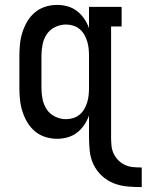

<svg xmlns="http://www.w3.org/2000/svg" viewBox="-20 -558 598 783"><path d="M558 205Q529 205 500 202.5Q471 200 444 189.5Q417 179 395.5 159Q374 139 361.5 113Q349 87 346 58Q343 29 343 0V-87Q336 -67 323.5 -48.5Q311 -30 294 -17Q277 -4 256 2Q235 8 213 8Q188 8 164.5 0.5Q141 -7 122.5 -22.5Q104 -38 91.5 -59Q79 -80 71.5 -103.5Q64 -127 61.5 -151.5Q59 -176 59 -200V-330Q59 -354 61.5 -378.5Q64 -403 71.5 -426.5Q79 -450 91.5 -471Q104 -492 122.5 -507.5Q141 -523 164.5 -530.5Q188 -538 213 -538Q235 -538 256 -532Q277 -526 294 -513Q311 -500 323.5 -481.5Q336 -463 343 -443V-530H476V-450H433V0Q433 17 434.5 34.5Q436 52 443 67.5Q450 83 462.5 95.5Q475 108 490.5 115Q506 122 523.5 123.5Q541 125 558 125ZM249 -72Q264 -72 278.5 -76.5Q293 -81 304.5 -90.5Q316 -100 323.5 -113Q331 -126 335.5 -140.5Q340 -155 341.5 -170Q343 -185 343 -200V-330Q343 -345 341.5 -360Q340 -375 335.5 -389.5Q331 -404 323.5 -417Q316 -430 304.5 -439.5Q293 -449 278.5 -453.5Q264 -458 249 -458Q226 -458 204.5 -447.5Q183 -437 170.5 -418Q158 -399 153.5 -376Q149 -353 149 -330V-200Q149 -177 153.5 -154Q158 -131 170.5 -112Q183 -93 204.5 -82.5Q226 -72 249 -72Z"/></svg>

Font: Iosevka Slab Medium
Style: Regular
Weight: 500
Monospace: yes
Designer: Belleve Invis
Foundry: Belleve Invis
Version: Version 11.1.1; ttfautohint (v1.8.3)